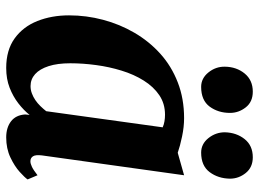

<svg xmlns="http://www.w3.org/2000/svg" viewBox="-128 -697 835 619"><g transform="rotate(90 289.5 -387.5)"><path d="M481 -105Q478.5 -84.5 484 -76.2Q489.5 -68 500 -68Q507.5 -68 518 -73Q528.5 -78 545 -91L558.5 -59Q552.5 -50 534.2 -33.5Q516 -17 487.5 -3.5Q459 10 423 10Q391.5 10 371.2 -5.5Q351 -21 349 -51L350.5 -65.5Q335.5 -46.5 313.2 -29.2Q291 -12 262.8 -1Q234.5 10 199 10Q141.5 10 103.8 -17.2Q66 -44.5 47.8 -90.5Q29.5 -136.5 29.5 -192.5Q29.5 -248.5 43.8 -302.2Q58 -356 85.5 -403.2Q113 -450.5 153.2 -486.8Q193.5 -523 245.8 -543.2Q298 -563.5 361 -563.5Q389 -563.5 420 -557Q451 -550.5 472.5 -543L545 -563.5ZM390.5 -494.5Q381.5 -498.5 371.2 -500.2Q361 -502 350 -502Q314 -502 286.8 -483.5Q259.5 -465 239.8 -433.5Q220 -402 207.8 -362.2Q195.5 -322.5 189.8 -279.8Q184 -237 184 -196.5Q184 -155.5 193.2 -126.8Q202.5 -98 219 -83.2Q235.5 -68.5 257.5 -68.5Q270 -68.5 281.2 -72.8Q292.5 -77 302.8 -84Q313 -91 322 -100.2Q331 -109.5 338.5 -119ZM260 -618.5Q232.5 -618.5 213.5 -642Q194.5 -665.5 195 -695Q195.5 -732.5 217 -758.8Q238.5 -785 275.5 -785Q308.5 -785 326.2 -762.2Q344 -739.5 344 -711.5Q344 -673.5 323.8 -646Q303.5 -618.5 260 -618.5ZM472 -618.5Q444 -618.5 425.2 -642Q406.5 -665.5 406.5 -695Q407.5 -732.5 428.5 -758.8Q449.5 -785 487 -785Q519.5 -785 537.8 -762.2Q556 -739.5 556 -711.5Q555.5 -673.5 535 -646Q514.5 -618.5 472 -618.5Z"/></g></svg>

Font: Merriweather 28pt ExtraBold
Style: Italic
Weight: 800
Italic angle: -7.8°
Version: Version 2.101